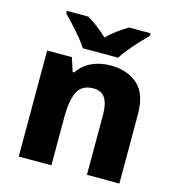

<svg xmlns="http://www.w3.org/2000/svg" viewBox="-112 -863 888 960"><g transform="rotate(15 331.5 -383.0)"><path d="M399 -559Q486 -559 539.5 -511.5Q593 -464 593 -358V0H425V-311Q425 -368 406 -397Q387 -426 346 -426Q285 -426 263 -380.5Q241 -335 241 -250V0H72V-549H200L223 -478H231Q257 -518 301 -538.5Q345 -559 399 -559ZM241 -606Q227 -629 204.5 -656Q182 -683 158.5 -708.5Q135 -734 116 -753V-766H227Q254 -750 279.5 -730.5Q305 -711 332 -686Q357 -711 384.5 -731Q412 -751 438 -766H549V-753Q531 -735 507.5 -709.5Q484 -684 461 -656.5Q438 -629 424 -606Z"/></g></svg>

Font: Noto Sans ExtraBold
Style: Regular
Weight: 800
Designer: Monotype Design Team
Foundry: Monotype Imaging Inc.
Version: Version 2.007